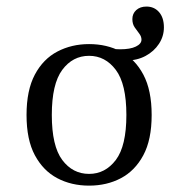

<svg xmlns="http://www.w3.org/2000/svg" viewBox="-20 -563 550 594"><path d="M370.2 -375.8Q359.7 -375.8 349.6 -376.6Q339.5 -377.4 329 -379L308.1 -413.7Q319.4 -412.1 330.2 -411.3Q341.1 -410.5 351.6 -410.5Q383.1 -410.5 400.4 -419Q417.7 -427.4 417.7 -440.3Q417.7 -450 410.9 -458.9Q404 -467.7 396.8 -478.2Q389.5 -488.7 389.5 -504Q389.5 -521 401.6 -531.9Q413.7 -542.7 433.1 -542.7Q457.3 -542.7 472.2 -525.4Q487.1 -508.1 487.1 -478.2Q487.1 -450.8 471.8 -427.4Q456.5 -404 430.2 -389.9Q404 -375.8 370.2 -375.8ZM255.6 11.3Q200.8 11.3 157.3 -11.7Q113.7 -34.7 87.9 -82.7Q62.1 -130.6 62.1 -207.3Q62.1 -283.9 87.9 -332.3Q113.7 -380.6 157.7 -403.6Q201.6 -426.6 255.6 -426.6Q310.5 -426.6 354 -403.6Q397.6 -380.6 423.4 -332.3Q449.2 -283.9 449.2 -207.3Q449.2 -130.6 423.4 -82.7Q397.6 -34.7 354 -11.7Q310.5 11.3 255.6 11.3ZM255.6 -25Q305.6 -25 338.3 -68.1Q371 -111.3 371 -207.3Q371 -303.2 338.3 -346.8Q305.6 -390.3 255.6 -390.3Q204.8 -390.3 172.6 -346.8Q140.3 -303.2 140.3 -207.3Q140.3 -111.3 172.6 -68.1Q204.8 -25 255.6 -25Z"/></svg>

Font: Playfair 9pt Light
Style: Regular
Weight: 300
Designer: Claus Eggers Sørensen
Foundry: Claus Eggers Sørensen
Version: Version 2.001;gftools[0.9.30]